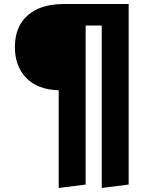

<svg xmlns="http://www.w3.org/2000/svg" viewBox="-20 -713 759 955"><path d="M620 -693V205L486 222V-586H406V205L272 222V-264Q167 -267 110.5 -325.5Q54 -384 54 -479Q54 -580 117.5 -636.5Q181 -693 298 -693Z"/></svg>

Font: Fira Sans Condensed
Style: Bold
Weight: 700
Width: 3
Designer: bBox Type GmbH & Carrois Corporate GbR & Edenspiekermann AG
Foundry: bBox Type GmbH & Carrois Corporate GbR & Edenspiekermann AG
Version: Version 4.301